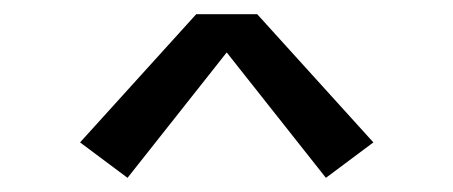

<svg xmlns="http://www.w3.org/2000/svg" viewBox="-20 -719 640 271"><path d="M160 -468 93 -518 257 -699H343L507 -518L440 -468L300 -645Z"/></svg>

Font: Iosevka Slab Extended
Style: Regular
Weight: 400
Width: 7
Monospace: yes
Designer: Belleve Invis
Foundry: Belleve Invis
Version: Version 11.1.1; ttfautohint (v1.8.3)